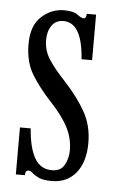

<svg xmlns="http://www.w3.org/2000/svg" viewBox="-45 -560 361 605"><g transform="rotate(5 136.0 -258.0)"><path d="M141 11Q114.5 11 100.5 4.5Q86.5 -2 79.5 -8.8Q72.5 -15.5 66 -15.5Q55.5 -15.5 55.5 0H27V-148.5H61Q65.5 -87.5 84 -55.2Q102.5 -23 139 -23Q167 -23 178.5 -44.2Q190 -65.5 190 -90Q190 -128 172.5 -162.2Q155 -196.5 116 -238Q81 -275.5 56 -315.2Q31 -355 31 -413Q31 -471.5 62.5 -500Q94 -528.5 133 -528.5Q163.5 -528.5 176.5 -518.5Q189.5 -508.5 197 -508.5Q205 -508.5 205.5 -523.5H235V-379.5H201.5Q194 -494.5 134.5 -494.5Q110.5 -494.5 97.8 -476.2Q85 -458 85 -430.5Q85 -397.5 103 -369.5Q121 -341.5 155.5 -305Q197.5 -259.5 221.8 -216.2Q246 -173 246 -118.5Q246 -58.5 218 -23.8Q190 11 141 11Z"/></g></svg>

Font: Imbue 10pt
Style: Regular
Weight: 400
Designer: Tyler Finck
Foundry: Etcetera Type Company
Version: Version 1.102; ttfautohint (v1.8.3)